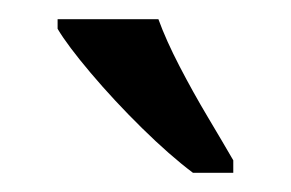

<svg xmlns="http://www.w3.org/2000/svg" viewBox="-20 -786 303 200"><path d="M181 -606Q157 -624 128 -652.5Q99 -681 74.5 -710Q50 -739 40 -756V-766H145Q153 -744 167 -717Q181 -690 196.5 -664Q212 -638 223 -619V-606Z"/></svg>

Font: Noto Serif Thai ExtraCondensed Medium
Style: Regular
Weight: 500
Width: 2
Designer: Monotype Design Team
Foundry: Monotype Imaging Inc.
Version: Version 2.002; ttfautohint (v1.8.4.7-5d5b)